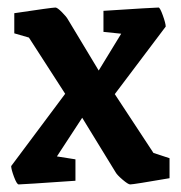

<svg xmlns="http://www.w3.org/2000/svg" viewBox="-20 -482 482 512"><path d="M29.8 9.8Q24.9 9.8 17.3 -10.5Q9.8 -30.8 9.8 -39.1L153.8 -231.9L57.1 -381.8L18.1 -393.1V-446.8Q119.1 -461.9 127.9 -461.9Q132.8 -461.9 145 -449.7Q157.2 -437.5 161.1 -430.2L243.2 -293.9L303.2 -392.1L255.9 -397V-453.1Q391.6 -461.9 402.8 -461.9Q406.7 -461.9 414.3 -440.7Q421.9 -419.4 421.9 -411.1L286.1 -231L389.2 -74.2L432.1 -60.1V-6.8Q335.9 9.8 327.1 9.8Q321.8 9.8 306.9 -2.9Q292 -15.6 288.1 -22.9L199.2 -168L131.8 -64.9L181.2 -57.1V0Q39.6 9.8 29.8 9.8Z"/></svg>

Font: Grenze SemiBold
Style: Regular
Weight: 600
Designer: Renata Polastri
Foundry: Omnibus-Type
Version: Version 1.002;PS 001.002;hotconv 1.0.88;makeotf.lib2.5.64775